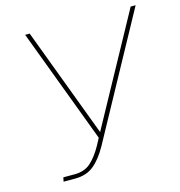

<svg xmlns="http://www.w3.org/2000/svg" viewBox="-106 -804 842 898"><g transform="rotate(-15 315.5 -355.0)"><path d="M92 0 96 -20H151Q199 -20 229.5 -47.5Q260 -75 287 -124L304 -156L96 -710H118L317 -180L607 -710H631L306 -115Q275 -59 239 -29.5Q203 0 148 0Z"/></g></svg>

Font: Raleway-v4020 Thin
Style: Italic
Weight: 250
Italic angle: -12°
Designer: Matt McInerney, Pablo Impallari, Rodrigo Fuenzalida
Foundry: Matt McInerney, Pablo Impallari, Rodrigo Fuenzalida
Version: Version 4.020;PS 004.020;hotconv 1.0.88;makeotf.lib2.5.64775